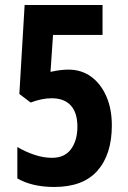

<svg xmlns="http://www.w3.org/2000/svg" viewBox="-20 -734 509 764"><path d="M252 -457Q304 -457 342.5 -429Q381 -401 403 -351Q425 -301 425 -235Q425 -120 368 -55Q311 10 196 10Q108 10 49 -24V-149Q81 -130 117 -118Q153 -106 187 -106Q237 -106 262.5 -140.5Q288 -175 288 -230Q288 -285 262 -314Q236 -343 185 -343Q147 -343 102 -326L57 -360L78 -714H388V-595H191L181 -448Q203 -453 220.5 -455Q238 -457 252 -457Z"/></svg>

Font: Noto Sans Arabic ExtCond
Style: Bold
Weight: 700
Width: 2
Designer: Monotype Design Team, Nadine Chahine, Nizar Qandah and Khaled Hosny
Foundry: Monotype Imaging Inc.
Version: Version 2.012; ttfautohint (v1.8.4.7-5d5b)